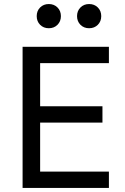

<svg xmlns="http://www.w3.org/2000/svg" viewBox="-20 -932 620 952"><path d="M92 -700H520V-619H179V-405H488V-324H179V-81H520V0H92ZM222 -792Q196 -792 179 -809Q162 -826 162 -852Q162 -878 179 -895Q196 -912 222 -912Q248 -912 265 -895Q282 -878 282 -852Q282 -826 265 -809Q248 -792 222 -792ZM422 -792Q396 -792 379 -809Q362 -826 362 -852Q362 -878 379 -895Q396 -912 422 -912Q448 -912 465 -895Q482 -878 482 -852Q482 -826 465 -809Q448 -792 422 -792Z"/></svg>

Font: NT Somic
Style: Regular
Weight: 400
Designer: Ravid Balaliev — lead type designer, mastering
Michael Voronin — secret advisor, marketing
Ivan Kovalenko — best boy
Foundry: NT Type
Version: Version 0.7